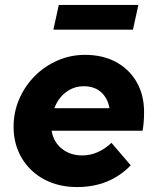

<svg xmlns="http://www.w3.org/2000/svg" viewBox="-20 -746 640 777"><path d="M292 11Q217 11 159 -20Q101 -51 68 -106.5Q35 -162 35 -233Q35 -292 57.5 -344.5Q80 -397 120 -437.5Q160 -478 212.5 -501Q265 -524 324 -524Q396 -524 449.5 -495Q503 -466 533 -414Q563 -362 563 -293Q563 -249 557 -217H189Q196 -172 230 -144.5Q264 -117 313 -117Q346 -117 376 -130.5Q406 -144 431 -168L509 -77Q424 11 292 11ZM200 -308H423Q416 -349 389 -373Q362 -397 319 -397Q279 -397 247 -373Q215 -349 200 -308ZM196 -626 218 -726H540L518 -626Z"/></svg>

Font: Red Hat Mono
Style: Bold Italic
Weight: 700
Italic angle: -12°
Monospace: yes
Designer: Pentagram, MCKL
Foundry: Pentagram, MCKL
Version: Version 1.023; ttfautohint (v1.8.3)